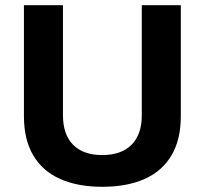

<svg xmlns="http://www.w3.org/2000/svg" viewBox="-20 -706 788 738"><path d="M373 12Q279 12 211.5 -18Q144 -48 108 -108.5Q72 -169 72 -259V-686H222V-263Q222 -189 261 -149.5Q300 -110 373 -110Q446 -110 485.5 -149.5Q525 -189 525 -263V-686H675V-259Q675 -169 639 -108.5Q603 -48 535.5 -18Q468 12 373 12Z"/></svg>

Font: Archivo SemiBold
Style: Bold
Weight: 700
Version: Version 2.001